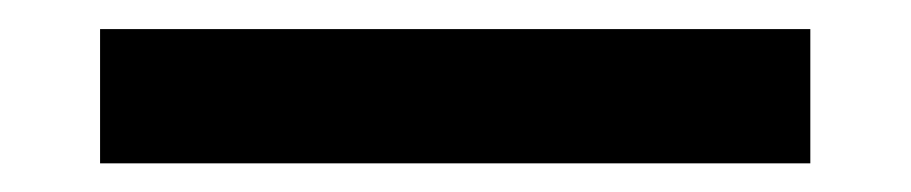

<svg xmlns="http://www.w3.org/2000/svg" viewBox="-20 -20 626 132"><path d="M48.8 92.3V0H537.1V92.3Z"/></svg>

Font: Caskaydia Cove Medium
Style: Regular
Weight: 500
Monospace: yes
Designer: Aaron Bell
Foundry: Saja Typeworks
Version: Version 4.300; ttfautohint (v1.8.3)